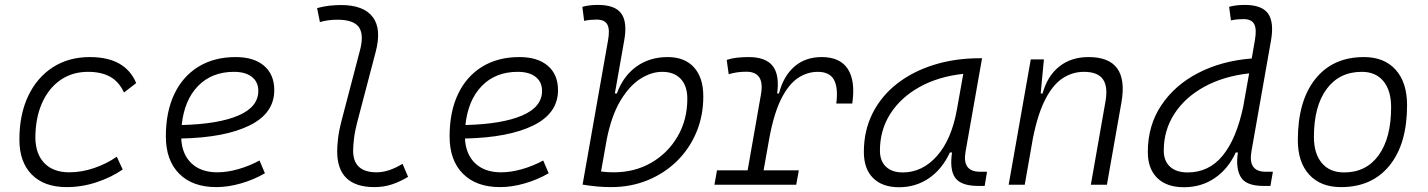

<svg xmlns="http://www.w3.org/2000/svg" viewBox="-20 -763 5899 793"><path d="M266.1 -51.3Q316.9 -51.3 368.4 -68.8Q419.9 -86.4 462.4 -115.7L486.8 -63Q439.5 -30.3 378.9 -10.3Q318.4 9.8 254.9 9.8Q162.6 9.8 111.3 -42Q60.1 -93.8 60.1 -186.5Q60.1 -289.6 96.2 -366Q132.3 -442.4 197.8 -484.9Q263.2 -527.3 351.1 -527.3Q497.6 -527.3 542.5 -419.9L492.2 -380.9Q470.7 -426.8 434.1 -446.5Q397.5 -466.3 343.8 -466.3Q278.3 -466.3 229.5 -432.4Q180.7 -398.4 153.6 -337.4Q126.5 -276.4 126 -194.3Q127 -126.5 163.6 -88.9Q200.2 -51.3 266.1 -51.3Z M877.9 -51.3Q918 -51.3 963.6 -64.2Q1009.3 -77.1 1051.8 -100.1L1074.2 -47.4Q1027.8 -20.5 974.9 -5.4Q921.9 9.8 873.5 9.8Q774.9 9.8 720 -45.7Q665 -101.1 665 -199.7Q665 -301.3 700 -374.5Q734.9 -447.8 799.6 -487.5Q864.3 -527.3 953.6 -527.3Q1028.8 -527.3 1070.8 -491.2Q1112.8 -455.1 1112.8 -390.6Q1112.8 -295.4 1011.2 -245.1Q909.7 -194.8 728.5 -190.9Q731.9 -125 771.2 -88.1Q810.5 -51.3 877.9 -51.3ZM730.5 -246.6Q882.3 -250.5 964.6 -285.9Q1046.9 -321.3 1046.9 -387.7Q1046.9 -424.3 1020.5 -445.3Q994.1 -466.3 946.3 -466.3Q855 -466.3 798.1 -408Q741.2 -349.6 730.5 -246.6Z M1526.4 9.8Q1372.6 9.8 1372.6 -138.2Q1372.6 -158.2 1376.2 -191.2Q1379.9 -224.1 1394 -277.3L1466.8 -555.2Q1483.9 -620.1 1462.2 -650.9Q1440.4 -681.6 1373 -681.6Q1355.5 -681.6 1337.4 -679.4Q1319.3 -677.2 1301.3 -671.9L1289.6 -729.5Q1314 -736.3 1338.9 -739.3Q1363.8 -742.2 1388.7 -742.2Q1481.9 -742.2 1519.5 -692.6Q1557.1 -643.1 1531.2 -546.9L1460.4 -277.3Q1445.3 -221.2 1441.9 -189.2Q1438.5 -157.2 1438.5 -141.6Q1438 -51.3 1535.6 -51.3Q1585 -51.3 1642.6 -86.4L1665.5 -32.7Q1632.8 -12.7 1598.9 -1.5Q1564.9 9.8 1526.4 9.8Z M2049.8 -51.3Q2089.8 -51.3 2135.5 -64.2Q2181.2 -77.1 2223.6 -100.1L2246.1 -47.4Q2199.7 -20.5 2146.7 -5.4Q2093.8 9.8 2045.4 9.8Q1946.8 9.8 1891.8 -45.7Q1836.9 -101.1 1836.9 -199.7Q1836.9 -301.3 1871.8 -374.5Q1906.7 -447.8 1971.4 -487.5Q2036.1 -527.3 2125.5 -527.3Q2200.7 -527.3 2242.7 -491.2Q2284.7 -455.1 2284.7 -390.6Q2284.7 -295.4 2183.1 -245.1Q2081.5 -194.8 1900.4 -190.9Q1903.8 -125 1943.1 -88.1Q1982.4 -51.3 2049.8 -51.3ZM1902.3 -246.6Q2054.2 -250.5 2136.5 -285.9Q2218.8 -321.3 2218.8 -387.7Q2218.8 -424.3 2192.4 -445.3Q2166 -466.3 2118.2 -466.3Q2026.9 -466.3 1970 -408Q1913.1 -349.6 1902.3 -246.6Z M2503.9 9.8Q2474.6 9.8 2445.3 7.1Q2416 4.4 2386.2 -0.5L2491.2 -595.7Q2499.5 -640.1 2488.8 -661.1Q2478 -682.1 2443.8 -682.1Q2431.2 -682.1 2418.2 -680.9Q2405.3 -679.7 2392.6 -676.8L2385.3 -734.9Q2401.4 -739.3 2417.5 -741Q2433.6 -742.7 2449.7 -742.7Q2520.5 -742.7 2546.1 -707Q2571.8 -671.4 2558.1 -595.7L2519.5 -377H2527.8Q2554.2 -449.2 2608.9 -488.3Q2663.6 -527.3 2737.8 -527.3Q2807.6 -527.3 2846.2 -484.9Q2884.8 -442.4 2884.8 -364.7Q2884.8 -284.7 2856.2 -216.6Q2827.6 -148.4 2775.9 -97.7Q2724.1 -46.9 2654.8 -18.6Q2585.4 9.8 2503.9 9.8ZM2486.3 -189 2462.4 -54.7Q2485.8 -51.3 2514.6 -51.3Q2601.6 -51.3 2670.2 -91.1Q2738.8 -130.9 2778.8 -199.7Q2818.8 -268.6 2818.8 -355Q2818.8 -408.2 2791.5 -437.3Q2764.2 -466.3 2714.8 -466.3Q2669.9 -466.3 2624.8 -437.5Q2579.6 -408.7 2542.7 -347.4Q2505.9 -286.1 2486.3 -189Z M2930.7 0 2941.4 -59.6H3067.9L3123 -373.5Q3139.2 -466.8 3062.5 -466.8Q3043.9 -466.8 3025.9 -464.4Q3007.8 -461.9 2989.7 -456.5L2981.4 -515.6Q3002.4 -522.5 3025.1 -524.9Q3047.9 -527.3 3071.8 -527.3Q3142.6 -527.3 3171.4 -490.5Q3200.2 -453.6 3189.9 -377H3197.3Q3215.8 -448.7 3261 -488Q3306.2 -527.3 3374 -527.3Q3449.7 -527.3 3481.7 -478Q3513.7 -428.7 3500 -335.4H3434.1Q3442.4 -401.9 3424.1 -434.1Q3405.8 -466.3 3357.9 -466.3Q3314 -466.3 3275.6 -440.7Q3237.3 -415 3207.3 -356Q3177.2 -296.9 3158.2 -196.3L3133.8 -59.6H3279.3L3268.6 0Z M3693.4 10.3Q3624 10.3 3585.9 -27.8Q3547.9 -65.9 3547.9 -135.3Q3547.9 -223.1 3583.7 -294.7Q3619.6 -366.2 3684.6 -417Q3749.5 -467.8 3836.9 -495.1Q3924.3 -522.5 4026.9 -522.5H4036.1L3967.8 -135.7Q3953.6 -53.7 4027.3 -53.7H4056.6L4046.9 4.9H4020Q3950.7 4.9 3926 -27.6Q3901.4 -60.1 3912.1 -133.3H3903.3Q3871.1 -64 3816.7 -26.9Q3762.2 10.3 3693.4 10.3ZM3708.5 -50.8Q3789.6 -50.8 3850.1 -119.1Q3910.6 -187.5 3932.6 -312.5L3958.5 -458Q3855.5 -446.8 3777.8 -403.6Q3700.2 -360.4 3657.2 -293Q3614.3 -225.6 3614.3 -141.1Q3614.3 -98.1 3639.2 -74.5Q3664.1 -50.8 3708.5 -50.8Z M4146 0 4237.3 -517.6H4291.5L4278.3 -377H4286.1Q4305.7 -448.7 4354.7 -488Q4403.8 -527.3 4476.1 -527.3Q4644.5 -527.3 4611.8 -340.3L4551.8 0H4485.4L4545.9 -344.2Q4556.6 -405.3 4535.2 -435.8Q4513.7 -466.3 4456.5 -466.3Q4410.2 -466.3 4369.9 -440.4Q4329.6 -414.6 4298.1 -354.2Q4266.6 -293.9 4246.1 -191.9L4212.4 0Z M4869.6 10.3Q4798.8 10.3 4759.8 -27.8Q4720.7 -65.9 4720.7 -135.3Q4720.7 -244.6 4776.4 -328.1Q4832 -411.6 4929 -461.7Q5025.9 -511.7 5149.9 -521.5L5163.1 -597.7Q5170.9 -641.6 5160.4 -662.8Q5149.9 -684.1 5115.7 -684.1Q5103 -684.1 5089.8 -682.9Q5076.7 -681.6 5064 -678.7L5056.6 -734.9Q5072.8 -739.3 5088.9 -741Q5105 -742.7 5121.1 -742.7Q5191.9 -742.7 5217.3 -707Q5242.7 -671.4 5229.5 -595.7L5148.9 -139.2Q5133.3 -53.7 5207 -53.7H5237.3L5227.1 4.9H5198.2Q5126.5 4.9 5104.7 -31.7Q5083 -68.4 5092.8 -133.3H5084Q5052.7 -65.4 4997.3 -27.6Q4941.9 10.3 4869.6 10.3ZM5115.2 -324.2V-325.2L5139.2 -460Q5033.7 -448.2 4954.3 -404.8Q4875 -361.3 4830.8 -293.5Q4786.6 -225.6 4786.6 -141.1Q4786.6 -98.1 4812.5 -74.5Q4838.4 -50.8 4885.3 -50.8Q4973.1 -50.8 5030 -120.4Q5086.9 -189.9 5115.2 -324.2Z M5518.6 9.8Q5434.6 9.8 5387.5 -41.5Q5340.3 -92.8 5340.3 -184.1Q5340.3 -346.2 5412.6 -436.8Q5484.9 -527.3 5613.3 -527.3Q5697.3 -527.3 5744.4 -474.9Q5791.5 -422.4 5791.5 -328.6Q5791.5 -168.9 5719.2 -79.6Q5647 9.8 5518.6 9.8ZM5531.2 -50.8Q5623 -50.8 5674.3 -122.1Q5725.6 -193.4 5725.6 -320.3Q5725.6 -389.2 5693.8 -427.7Q5662.1 -466.3 5604.5 -466.3Q5511.7 -466.3 5459.2 -395.3Q5406.7 -324.2 5406.7 -197.3Q5406.7 -128.4 5439.5 -89.6Q5472.2 -50.8 5531.2 -50.8Z"/></svg>

Font: Cascadia Code PL Light
Style: Italic
Weight: 300
Italic angle: -10°
Monospace: yes
Designer: Aaron Bell
Foundry: Saja Typeworks
Version: Version 2404.023; ttfautohint (v1.8.4)